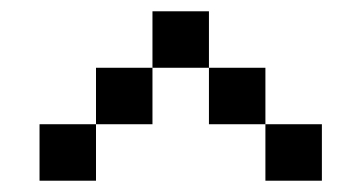

<svg xmlns="http://www.w3.org/2000/svg" viewBox="-20 -720 640 340"><path d="M50 -400H150V-500H50ZM150 -500H250V-600H150ZM250 -600H350V-700H250ZM350 -500H450V-600H350ZM450 -400H550V-500H450Z"/></svg>

Font: Connection Serif
Style: Regular
Weight: 400
Version: Version 0.2